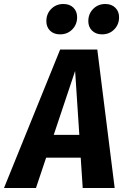

<svg xmlns="http://www.w3.org/2000/svg" viewBox="-68 -941 621 961"><path d="M346 0 336 -152H163L112 0H-48L233 -693H419L506 0ZM201 -266H329L308 -586ZM164 -835Q164 -872 188.5 -896.5Q213 -921 249 -921Q281 -921 299.5 -902.5Q318 -884 318 -855Q318 -818 293.5 -793.5Q269 -769 233 -769Q201 -769 182.5 -787.5Q164 -806 164 -835ZM374 -835Q374 -872 398.5 -896.5Q423 -921 459 -921Q490 -921 509 -902.5Q528 -884 528 -855Q528 -818 503.5 -793.5Q479 -769 443 -769Q412 -769 393 -787.5Q374 -806 374 -835Z"/></svg>

Font: Fira Sans Condensed
Style: Bold Italic
Weight: 700
Width: 3
Italic angle: -8°
Designer: Carrois Corporate & Edenspiekermann AG
Foundry: Carrois Corporate GbR & Edenspiekermann AG
Version: Version 4.203